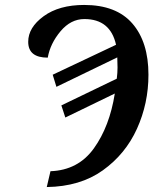

<svg xmlns="http://www.w3.org/2000/svg" viewBox="-20 -746 630 776"><path d="M169 10Q304 8 395.5 -57.5Q487 -123 533.5 -225.5Q580 -328 580 -444Q580 -576 515 -651Q450 -726 320 -726Q219 -726 156.5 -680.5Q94 -635 94 -577Q94 -513 173 -513Q183 -570 224.5 -619.5Q266 -669 321 -669Q426 -669 449 -565L193 -444L208 -395L454 -514Q455 -494 455 -473Q455 -452 452 -428L228 -320L244 -271L444 -368Q423 -235 359.5 -146.5Q296 -58 184 -54Z"/></svg>

Font: Noto Serif SemiCondensed Semi
Style: Italic
Weight: 600
Width: 4
Italic angle: -12°
Designer: Monotype Design Team
Foundry: Monotype Imaging Inc.
Version: Version 1.901